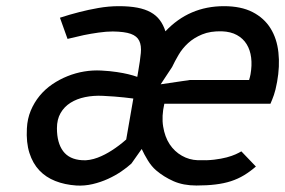

<svg xmlns="http://www.w3.org/2000/svg" viewBox="-20 -578 902 607"><path d="M856 -319Q853.5 -305 851 -295.2Q848.5 -285.5 846 -278Q843.5 -270.5 840.8 -264Q838 -257.5 835 -250H499.5Q490.5 -210.5 495.8 -178Q501 -145.5 516.2 -122.2Q531.5 -99 554.8 -85.8Q578 -72.5 605 -71.5Q634 -70.5 657 -73.2Q680 -76 696.8 -80.5Q713.5 -85 725 -90.2Q736.5 -95.5 743 -99.5L789 -51.5Q770.5 -35.5 751.5 -24Q732.5 -12.5 710.2 -5.2Q688 2 661.2 5.2Q634.5 8.5 601 8.5Q559.5 8.5 528.5 -5.2Q497.5 -19 473.5 -39.5Q459 -52 447.5 -70.8Q436 -89.5 428 -107L395.5 -61Q382.5 -49 363.5 -36Q344.5 -23 321.5 -12.5Q298.5 -2 273 4Q247.5 10 221.5 8.5Q184.5 6 154.8 -5.8Q125 -17.5 104.2 -39.5Q83.5 -61.5 73 -94.5Q62.5 -127.5 65 -172Q66.5 -202.5 77.2 -228.2Q88 -254 105.2 -275Q122.5 -296 145.2 -311.5Q168 -327 193.5 -337.2Q219 -347.5 246.2 -352Q273.5 -356.5 300 -355Q328.5 -353.5 349.5 -350.2Q370.5 -347 385 -343.5Q401.5 -339.5 414 -335L417 -352.5Q423 -386.5 425.2 -410.2Q427.5 -434 420.2 -449Q413 -464 393.5 -471Q374 -478 336.5 -478.5Q316.5 -478.5 291.8 -475Q267 -471.5 245 -467Q219.5 -461.5 193.5 -455L169.5 -522Q200 -532 231.5 -540Q258.5 -547 291.2 -552.8Q324 -558.5 355.5 -558.5Q389 -558.5 414 -553.8Q439 -549 456.5 -539.2Q474 -529.5 485.2 -514.5Q496.5 -499.5 503 -479Q578 -558.5 688 -558.5Q742 -558.5 778.5 -539.8Q815 -521 835.2 -488.5Q855.5 -456 860.2 -412.2Q865 -368.5 856 -319ZM401.5 -266.5Q387.5 -268 372 -270Q358.5 -271.5 341.5 -272.8Q324.5 -274 305.5 -275Q275.5 -276.5 249 -271Q222.5 -265.5 202.8 -253Q183 -240.5 171.5 -220.5Q160 -200.5 160 -172.5Q160 -126.5 179.5 -100.2Q199 -74 239.5 -71.5Q251.5 -70.5 264 -72.8Q276.5 -75 288.5 -79.5Q300.5 -84 312 -90Q323.5 -96 333.5 -102.5Q357 -117.5 379 -137ZM767.5 -325Q769 -330.5 770 -334Q771 -337.5 772 -343Q777 -371.5 774 -395.8Q771 -420 759.8 -438.2Q748.5 -456.5 729 -467.2Q709.5 -478 681.5 -479Q645 -480 619 -469.2Q593 -458.5 574.8 -441.8Q556.5 -425 544.5 -404.5Q532.5 -384 524 -366L488 -311.5L579.5 -325Z"/></svg>

Font: B612
Style: Italic
Weight: 400
Italic angle: -10°
Designer: Nicolas Chauveau, Thomas Paillot, Jonathan Favre-Lamarine, Jean-Luc Vinot
Foundry: AIRBUS
Version: Version 1.008